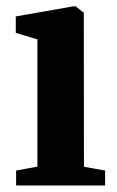

<svg xmlns="http://www.w3.org/2000/svg" viewBox="-20 -570 360 590"><path d="M29.5 0V-46L95 -58V-449L28.5 -469V-519.5L205 -550.5H212.5L237.5 -531L238 -57.5L303 -46V0Z"/></svg>

Font: Merriweather 60pt
Style: Bold
Weight: 700
Version: Version 2.100